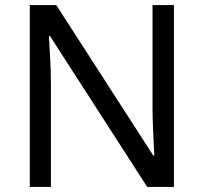

<svg xmlns="http://www.w3.org/2000/svg" viewBox="-20 -734 800 754"><path d="M663 0H558L176 -593H172Q174 -558 177 -506Q180 -454 180 -399V0H97V-714H201L582 -123H586Q585 -139 583.5 -171Q582 -203 580.5 -241Q579 -279 579 -311V-714H663Z"/></svg>

Font: Noto Sans Kaithi
Style: Regular
Weight: 400
Designer: Monotype Design Team
Foundry: Monotype Imaging Inc.
Version: Version 2.005; ttfautohint (v1.8.4.7-5d5b)